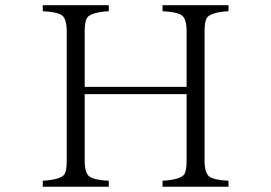

<svg xmlns="http://www.w3.org/2000/svg" viewBox="-20 -770 1040 736"><path d="M144 -750H397V-727.1Q326.7 -722.7 313.5 -701.2Q304.7 -687.5 304.7 -649.9V-437H695.3V-649.9Q695.3 -697.3 677.2 -710.9Q660.2 -724.1 603 -727.1V-750H856V-727.1Q786.1 -722.7 772.9 -701.2Q764.2 -687.5 764.2 -649.9V-154.3Q764.2 -106.9 782.2 -93.3Q799.3 -80.1 856 -77.1V-54.2H603V-77.1Q673.3 -81.5 686.5 -102.1Q695.3 -115.7 695.3 -154.3V-409.2H304.7V-154.3Q304.7 -106.9 322.8 -93.3Q339.8 -80.1 397 -77.1V-54.2H144V-77.1Q213.9 -81.5 227.1 -102.1Q235.8 -115.7 235.8 -154.3V-649.9Q235.8 -697.3 217.8 -710.9Q200.7 -724.1 144 -727.1Z"/></svg>

Font: I.Ming
Style: Regular
Weight: 400
Designer: Ichiten Fonts Project
Version: Version 5.10 Mar 24, 2018